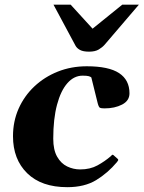

<svg xmlns="http://www.w3.org/2000/svg" viewBox="-20 -774 604 808"><path d="M345.2 -495.1Q437.5 -495.1 481.2 -466.3Q524.9 -437.5 524.9 -381.3Q524.9 -350.1 493.9 -334Q462.9 -317.9 420.4 -317.9Q406.2 -317.9 400.9 -320.3Q395.5 -322.8 391.1 -339.8L364.3 -448.2Q360.8 -451.2 353.5 -453.4Q346.2 -455.6 327.6 -455.6Q291.5 -455.6 263.7 -424.1Q235.8 -392.6 220 -333.3Q204.1 -273.9 204.1 -190.4Q204.1 -143.1 220.5 -114.5Q236.8 -85.9 262.7 -73.5Q288.6 -61 317.4 -61Q359.4 -61 390.4 -78.1Q421.4 -95.2 446.3 -116.7Q448.7 -119.6 451.2 -121.8Q453.6 -124 457 -121.6L475.1 -105.5Q477.5 -103.5 477.5 -101.1Q477.5 -98.6 475.3 -96.4Q473.1 -94.2 472.2 -91.8Q433.6 -45.9 384.8 -16.1Q335.9 13.7 263.2 13.7Q154.3 13.7 94.5 -44.9Q34.7 -103.5 34.7 -200.7Q34.7 -263.2 58.3 -316.7Q82 -370.1 124.5 -410.2Q167 -450.2 223.4 -472.7Q279.8 -495.1 345.2 -495.1ZM355 -556.6Q330.1 -556.6 316.9 -563.7Q303.7 -570.8 297.9 -581.5L205.1 -754.4H277.3L369.6 -653.3L494.6 -754.4H564.5L420.4 -585.9Q410.6 -574.7 395.5 -565.7Q380.4 -556.6 355 -556.6Z"/></svg>

Font: Gelasio
Style: Italic
Weight: 400
Italic angle: -8.5°
Designer: Eben Sorkin
Foundry: Eben Sorkin
Version: Version 1.008